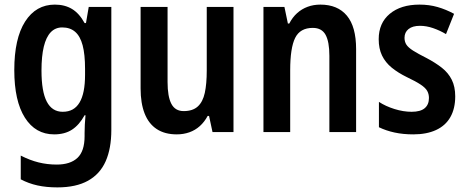

<svg xmlns="http://www.w3.org/2000/svg" viewBox="-20 -573 2028 833"><path d="M218 -553Q261 -553 292.5 -534Q324 -515 347 -473H353L365 -543H463V-9Q463 71 438.5 126.5Q414 182 362 211Q310 240 229 240Q181 240 142.5 231.5Q104 223 70 205V102Q109 122 147 131.5Q185 141 226 141Q285 141 316 112Q347 83 347 18V4Q347 -11 348 -32.5Q349 -54 351 -73H347Q324 -31 292.5 -10.5Q261 10 215 10Q134 10 88 -62.5Q42 -135 42 -269Q42 -406 89 -479.5Q136 -553 218 -553ZM250 -454Q220 -454 200 -433Q180 -412 170 -370.5Q160 -329 160 -267Q160 -176 183 -132Q206 -88 252 -88Q277 -88 295 -98Q313 -108 325 -128Q337 -148 343 -178Q349 -208 349 -249V-274Q349 -337 338.5 -376.5Q328 -416 306 -435Q284 -454 250 -454Z M993 -543V0H902L887 -70H881Q867 -44 847 -26Q827 -8 801.5 1Q776 10 747 10Q695 10 660 -13Q625 -36 607.5 -80.5Q590 -125 590 -189V-543H707V-217Q707 -154 723.5 -122.5Q740 -91 777 -91Q816 -91 838 -111Q860 -131 868.5 -170Q877 -209 877 -267V-543Z M1370 -553Q1445 -553 1485 -505Q1525 -457 1525 -360V0H1409V-331Q1409 -392 1392.5 -422Q1376 -452 1337 -452Q1282 -452 1260.5 -408.5Q1239 -365 1239 -268V0H1123V-543H1214L1229 -471H1235Q1249 -498 1269 -516Q1289 -534 1314.5 -543.5Q1340 -553 1370 -553Z M1955 -155Q1955 -102 1934 -65Q1913 -28 1872 -9Q1831 10 1773 10Q1729 10 1692 2Q1655 -6 1624 -21V-131Q1653 -112 1691.5 -100Q1730 -88 1766 -88Q1804 -88 1822.5 -103.5Q1841 -119 1841 -148Q1841 -165 1833.5 -178.5Q1826 -192 1805 -206Q1784 -220 1746 -238Q1707 -257 1679.5 -279.5Q1652 -302 1637.5 -332Q1623 -362 1623 -403Q1623 -473 1671 -513Q1719 -553 1800 -553Q1842 -553 1878.5 -542.5Q1915 -532 1950 -513L1915 -425Q1888 -441 1859 -451Q1830 -461 1802 -461Q1770 -461 1752.5 -447Q1735 -433 1735 -409Q1735 -392 1743 -379.5Q1751 -367 1772 -353.5Q1793 -340 1831 -321Q1869 -301 1897 -279Q1925 -257 1940 -227Q1955 -197 1955 -155Z"/></svg>

Font: Noto Sans Khmer Condensed SemiBold
Style: Regular
Weight: 600
Width: 3
Designer: Danh Hong and the Monotype Design Team
Foundry: Monotype Imaging Inc.
Version: Version 2.004